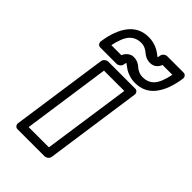

<svg xmlns="http://www.w3.org/2000/svg" viewBox="-248 -903 1018 1018"><g transform="rotate(45 261.0 -394.0)"><path d="M70.8 0 148.9 -543.9Q150.9 -554.7 159.9 -561.8Q168.9 -568.8 178.2 -568.8H379.9Q390.6 -568.8 396.5 -561Q402.3 -553.2 400.9 -543.9L323.2 0Q321.8 10.7 312.5 17.8Q303.2 24.9 293.9 24.9H91.8Q81.1 24.9 75.2 17.1Q69.3 9.3 70.8 0ZM74.2 -617.2Q87.4 -710 128.7 -761.5Q169.9 -813 238.8 -813Q257.3 -813 274.7 -808.6Q292 -804.2 304.2 -798.1Q316.4 -792 325.4 -785.6Q334.5 -779.3 340.1 -774.7Q345.7 -770 346.2 -770Q348.6 -773.9 350.1 -785.2Q351.6 -795.9 360.6 -803Q369.6 -810.1 378.9 -810.1H501Q511.7 -810.1 517.6 -802.2Q523.4 -794.4 522 -785.2Q508.8 -692.4 468 -640.6Q427.2 -588.9 357.9 -588.9Q335.4 -588.9 314.7 -595.5Q293.9 -602.1 282.2 -609.6Q270.5 -617.2 261.2 -624.3Q252 -631.3 251 -631.8Q248.5 -628.4 247.1 -617.2Q245.6 -606.4 236.3 -599.1Q227.1 -591.8 217.8 -591.8H95.2Q84.5 -591.8 78.6 -599.9Q72.8 -607.9 74.2 -617.2ZM125 -24.9H276.9L348.1 -519H195.8ZM127.9 -642.1H203.1Q209.5 -658.7 224.1 -670.4Q238.8 -682.1 256.8 -682.1Q273.9 -682.1 288.3 -675.5Q302.7 -668.9 311 -660.6Q319.3 -652.3 333.7 -645.8Q348.1 -639.2 365.2 -639.2Q405.8 -639.2 429.9 -665.8Q454.1 -692.4 467.8 -759.8H394Q385.7 -735.8 363.8 -725.1Q352.5 -720.2 338.9 -720.2Q321.8 -720.2 307.6 -726.8Q293.5 -733.4 284.7 -741.7Q275.9 -750 262 -756.6Q248 -763.2 231.9 -763.2Q191.4 -763.2 166.5 -736.1Q141.6 -709 127.9 -642.1Z"/></g></svg>

Font: Trueno ExtraBold Outline
Style: Italic
Weight: 800
Width: 6
Designer: Julieta Ulanovsky
Foundry: Julieta Ulanovsky
Version: Version 3.001b | FøM Fix